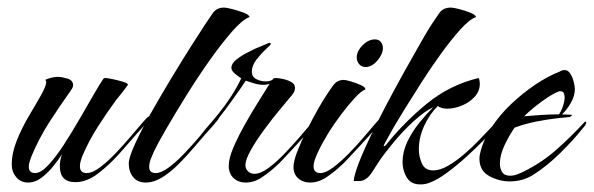

<svg xmlns="http://www.w3.org/2000/svg" viewBox="-20 -478 1568 507"><path d="M54 4Q35 4 23 -10Q11 -24 11 -43Q11 -74 24.5 -107.5Q38 -141 56.5 -172Q75 -203 88.5 -227Q102 -251 102 -261Q102 -266 99 -267Q117 -275 133 -275Q143 -275 158 -270.5Q173 -266 173 -253Q173 -249 171 -245.5Q169 -242 167 -239Q137 -197 110 -155Q83 -113 63 -65Q61 -59 58.5 -52Q56 -45 56 -38Q56 -21 73 -21Q88 -21 108 -42.5Q128 -64 149 -96.5Q170 -129 190.5 -164.5Q211 -200 227.5 -228.5Q244 -257 253 -270Q254 -272 259 -272Q263 -272 277.5 -269Q292 -266 305 -262Q318 -258 318 -254Q318 -253 317 -253Q310 -243 302 -233Q294 -223 286 -213Q261 -179 237.5 -142Q214 -105 197 -65Q195 -59 193 -52.5Q191 -46 191 -39Q191 -21 209 -21Q224 -21 244 -36Q264 -51 285 -73Q306 -95 325 -117.5Q344 -140 357 -155Q370 -170 372 -170Q376 -170 376 -166Q376 -165 367.5 -154.5Q359 -144 349.5 -134Q340 -124 338 -121Q320 -100 294 -71Q268 -42 238.5 -19.5Q209 3 179 3Q138 3 138 -39Q138 -56 144 -71Q135 -57 121 -39.5Q107 -22 90 -9Q73 4 54 4Z M365 4Q343 4 331.5 -10.5Q320 -25 320 -46Q320 -62 337 -99Q354 -136 380 -182Q406 -228 434.5 -275Q463 -322 486.5 -359Q510 -396 522 -414Q532 -429 542 -443.5Q552 -458 572 -458Q578 -458 593.5 -454Q609 -450 623.5 -444.5Q638 -439 639 -433Q620 -426 592.5 -394.5Q565 -363 533.5 -318.5Q502 -274 472.5 -226.5Q443 -179 420 -139.5Q397 -100 387 -79Q383 -70 378.5 -59Q374 -48 374 -37Q374 -21 391 -21Q406 -21 426 -36Q446 -51 467 -73Q488 -95 507 -117.5Q526 -140 539 -155Q552 -170 554 -170Q558 -170 558 -166Q558 -165 549.5 -154.5Q541 -144 531.5 -134Q522 -124 520 -121Q507 -106 489 -85Q471 -64 450.5 -43.5Q430 -23 408 -9.5Q386 4 365 4Z M629 4Q609 4 596.5 -8Q584 -20 584 -40Q584 -60 596.5 -89Q609 -118 627 -150Q645 -182 663 -210.5Q681 -239 692 -257Q685 -254 675 -254Q664 -254 652 -257.5Q640 -261 629 -265Q626 -260 614.5 -243.5Q603 -227 587.5 -205.5Q572 -184 556 -164Q540 -144 528.5 -130.5Q517 -117 513 -117Q510 -117 510 -120Q510 -122 513 -125Q524 -139 535.5 -152Q547 -165 558 -179Q575 -200 590 -223Q605 -246 617 -271Q611 -275 601 -283Q591 -291 591 -299Q591 -310 604 -320.5Q617 -331 633 -339Q649 -347 657 -351Q661 -352 675.5 -358.5Q690 -365 691 -365Q695 -365 695 -361Q695 -360 682.5 -348.5Q670 -337 657.5 -321Q645 -305 645 -289Q645 -275 657 -269Q669 -263 681 -263Q692 -263 699 -267Q702 -272 707 -272Q715 -272 727 -269.5Q739 -267 749 -261.5Q759 -256 759 -246Q759 -239 755 -232.5Q751 -226 746 -221Q736 -209 716.5 -185.5Q697 -162 676.5 -134Q656 -106 642 -81Q628 -56 628 -42Q628 -32 635 -25.5Q642 -19 652 -19Q668 -19 689 -34.5Q710 -50 731.5 -72.5Q753 -95 772 -117Q791 -139 804 -154.5Q817 -170 819 -170Q823 -170 823 -166Q823 -164 813 -152Q803 -140 787.5 -122.5Q772 -105 755.5 -87.5Q739 -70 727 -57Q715 -44 711 -41Q695 -26 673.5 -11Q652 4 629 4Z M945 -301Q935 -301 928.5 -308.5Q922 -316 922 -326Q922 -343 937.5 -358.5Q953 -374 970 -374Q980 -374 985.5 -367.5Q991 -361 991 -351Q991 -335 976.5 -318Q962 -301 945 -301ZM799 4Q780 4 767.5 -7Q755 -18 755 -37Q755 -52 765 -78Q775 -104 790 -134Q805 -164 819.5 -189.5Q834 -215 843 -228Q851 -241 861 -254Q871 -267 888 -267Q893 -267 906.5 -263Q920 -259 932.5 -253.5Q945 -248 945 -242Q934 -238 917 -219.5Q900 -201 881 -176Q862 -151 845.5 -124Q829 -97 818.5 -74Q808 -51 808 -39Q808 -21 826 -21Q840 -21 860 -36Q880 -51 901.5 -73Q923 -95 942 -117.5Q961 -140 974 -155Q987 -170 989 -170Q993 -170 993 -166Q993 -164 983 -152Q973 -140 957.5 -122.5Q942 -105 925.5 -87.5Q909 -70 897 -57Q885 -44 881 -41Q865 -26 843.5 -11Q822 4 799 4Z M1090 9Q1065 9 1054 -9.5Q1043 -28 1043 -50Q1043 -77 1055.5 -103.5Q1068 -130 1087 -153.5Q1106 -177 1124 -195Q1101 -184 1073 -158.5Q1045 -133 1020.5 -103.5Q996 -74 981 -52Q973 -39 961 -21Q949 -3 932 0H914Q915 -15 927 -46.5Q939 -78 959 -119.5Q979 -161 1002.5 -205.5Q1026 -250 1049.5 -292Q1073 -334 1091.5 -366.5Q1110 -399 1120 -414Q1130 -429 1140 -443.5Q1150 -458 1171 -458Q1177 -458 1192.5 -454Q1208 -450 1222 -444.5Q1236 -439 1237 -433Q1220 -427 1196 -400.5Q1172 -374 1145.5 -337.5Q1119 -301 1094 -262Q1069 -223 1049 -190.5Q1029 -158 1019 -141Q1018 -139 1011.5 -127.5Q1005 -116 999 -105Q993 -94 993 -93Q993 -92 994 -92Q996 -92 999 -95Q1047 -155 1107.5 -204.5Q1168 -254 1244 -272Q1247 -265 1247 -257Q1247 -237 1233 -222Q1219 -207 1199 -199Q1179 -191 1161 -191Q1146 -191 1136 -198Q1114 -176 1100 -145.5Q1086 -115 1086 -83Q1086 -65 1094 -46.5Q1102 -28 1124 -28Q1142 -28 1163.5 -40.5Q1185 -53 1206.5 -71.5Q1228 -90 1246 -109Q1264 -128 1276 -140.5Q1288 -153 1289 -153Q1293 -153 1293 -149Q1293 -149 1293 -148.5Q1293 -148 1292 -147Q1281 -132 1259 -109.5Q1237 -87 1211 -63.5Q1185 -40 1160.5 -22Q1136 -4 1118 3Q1105 9 1090 9Z M1326 1Q1298 1 1272 -13Q1246 -27 1246 -59Q1246 -63 1246.5 -66.5Q1247 -70 1248 -74Q1256 -108 1277.5 -141Q1299 -174 1329.5 -203Q1360 -232 1393.5 -254.5Q1427 -277 1458 -289Q1461 -291 1464 -292Q1467 -293 1471 -293Q1480 -293 1486 -283.5Q1492 -274 1495 -262Q1498 -250 1498 -243Q1498 -225 1487.5 -206.5Q1477 -188 1464 -176Q1470 -176 1476 -175.5Q1482 -175 1488 -175Q1490 -175 1490 -173Q1490 -172 1488 -171Q1486 -170 1484 -169L1454 -166Q1426 -163 1396 -157Q1366 -151 1339 -141Q1326 -123 1313 -96Q1300 -69 1300 -46Q1300 -33 1306 -23.5Q1312 -14 1327 -14Q1336 -14 1345.5 -17.5Q1355 -21 1363 -25Q1411 -49 1449 -82.5Q1487 -116 1523 -155Q1525 -157 1526 -157Q1528 -157 1528 -155Q1528 -152 1526 -148.5Q1524 -145 1522 -143Q1495 -109 1460 -74.5Q1425 -40 1389 -17Q1361 1 1326 1ZM1364 -171Q1387 -173 1410 -174.5Q1433 -176 1456 -176Q1462 -184 1466.5 -197.5Q1471 -211 1471 -221Q1471 -226 1469 -231.5Q1467 -237 1460 -237H1457Q1445 -233 1426.5 -221Q1408 -209 1391 -195Q1374 -181 1364 -171Z"/></svg>

Font: Caramel
Style: Regular
Weight: 400
Designer: Robert E. Leuschke
Foundry: Robert E. Leuschke
Version: Version 1.010